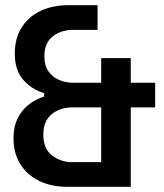

<svg xmlns="http://www.w3.org/2000/svg" viewBox="-20 -720 634 740"><path d="M239 0Q178 0 131.5 -22.5Q85 -45 58.5 -87Q32 -129 32 -188Q32 -231 48 -263.5Q64 -296 91 -317Q118 -338 150 -348V-361Q101 -376 69 -413Q37 -450 37 -513Q37 -573 64 -615Q91 -657 137.5 -678.5Q184 -700 243 -700H356V-605H263Q215 -605 183 -579.5Q151 -554 151 -503Q151 -468 166.5 -445.5Q182 -423 207.5 -412Q233 -401 263 -401H370V-496H484V-401H578V-306H484V0ZM259 -95H370V-306H259Q211 -306 179 -279.5Q147 -253 147 -201Q147 -147 180.5 -121Q214 -95 259 -95Z"/></svg>

Font: Space Grotesk SemiBold
Style: Regular
Weight: 600
Designer: Florian Karsten
Foundry: Florian Karsten
Version: Version 2.000